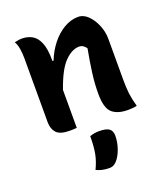

<svg xmlns="http://www.w3.org/2000/svg" viewBox="-146 -654 892 1019"><g transform="rotate(-20 300.0 -144.5)"><path d="M206 1Q195 2 186.5 2.5Q178 3 167 3Q112 3 91.5 -19.5Q71 -42 71 -79V-441Q71 -467 67 -493.5Q63 -520 52 -538Q63 -540 73 -542Q83 -544 93 -544Q126 -544 151.5 -529.5Q177 -515 191.5 -479.5Q206 -444 206 -382V-376H212Q232 -426 263 -465Q294 -504 333 -527Q372 -550 413 -550Q444 -550 469 -525Q494 -500 509.5 -462.5Q525 -425 525 -386V-154Q525 -108 529 -75.5Q533 -43 545 0Q532 3 519.5 4Q507 5 493 5Q436 5 405.5 -22Q375 -49 375 -129Q375 -187 383 -247Q391 -307 404 -376Q388 -400 365 -400Q324 -400 283 -358.5Q242 -317 206 -213ZM258 67Q273 62 285 60Q297 58 310 58Q350 58 367 70Q384 82 384 110Q384 147 371 183.5Q358 220 338 242Q328 252 319 256.5Q310 261 296 261Q255 261 223 245Q243 204 250.5 164.5Q258 125 258 67Z"/></g></svg>

Font: Recursive Sn Csl St
Style: Bold
Weight: 700
Version: Version 1.079;hotconv 1.0.112;makeotfexe 2.5.65598; ttfautoh